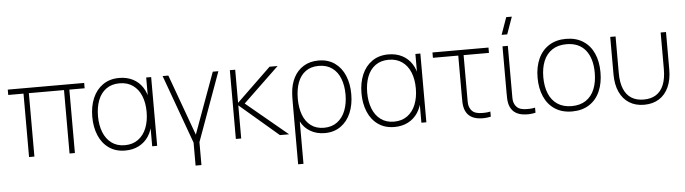

<svg xmlns="http://www.w3.org/2000/svg" viewBox="-55 -1013 5360 1502"><g transform="rotate(-5 2624.5 -262.5)"><path d="M140 0V-498H20V-540H620V-498H500V0H458V-498H182V0Z M895 15Q820.5 15 767.5 -22Q714.5 -59 687.2 -123.8Q660 -188.5 660 -270Q660 -351.5 687.2 -416Q714.5 -480.5 767.8 -517.8Q821 -555 896 -555Q956 -555 1003 -531Q1050 -507 1079.2 -461.8Q1108.5 -416.5 1117 -355L1107 -328V-540H1146V0H1107V-214L1117 -187Q1108.5 -124.5 1078.8 -79Q1049 -33.5 1001.8 -9.2Q954.5 15 895 15ZM895 -27Q956.5 -27 999.8 -58.5Q1043 -90 1065 -145.2Q1087 -200.5 1087 -271Q1087 -342.5 1065 -397Q1043 -451.5 999.8 -482.2Q956.5 -513 895 -513Q832.5 -513 789.8 -482Q747 -451 726 -396.2Q705 -341.5 705 -271Q705 -200.5 726.8 -145.2Q748.5 -90 791.2 -58.5Q834 -27 895 -27Z M1432 180V0L1236 -540H1281L1455 -61L1630 -540H1674L1478 0V180Z M1764 0V-540H1806V-280L2076 -540H2139L1857 -270L2182 0H2110L1806 -260V0Z M2232 -241Q2232 -266 2232.5 -285Q2233 -304 2234 -317Q2238.5 -386.5 2266.2 -440.2Q2294 -494 2343.8 -524.5Q2393.5 -555 2461 -555Q2535.5 -555 2588 -517.8Q2640.5 -480.5 2667.2 -416.2Q2694 -352 2694 -271Q2694 -189 2666.8 -124.2Q2639.5 -59.5 2587 -22.2Q2534.5 15 2462 15Q2397 15 2347.8 -14.2Q2298.5 -43.5 2274 -93V240H2232ZM2459 -27Q2520 -27 2562.8 -58.5Q2605.5 -90 2627.2 -145.2Q2649 -200.5 2649 -271Q2649 -341.5 2628 -396.2Q2607 -451 2564.2 -482Q2521.5 -513 2459 -513Q2397.5 -513 2356 -482.8Q2314.5 -452.5 2294.2 -398.2Q2274 -344 2274 -272Q2274 -200 2294.2 -145Q2314.5 -90 2356 -58.5Q2397.5 -27 2459 -27Z M3009 15Q2934.5 15 2881.5 -22Q2828.5 -59 2801.2 -123.8Q2774 -188.5 2774 -270Q2774 -351.5 2801.2 -416Q2828.5 -480.5 2881.8 -517.8Q2935 -555 3010 -555Q3070 -555 3117 -531Q3164 -507 3193.2 -461.8Q3222.5 -416.5 3231 -355L3221 -328V-540H3260V0H3221V-214L3231 -187Q3222.5 -124.5 3192.8 -79Q3163 -33.5 3115.8 -9.2Q3068.5 15 3009 15ZM3009 -27Q3070.5 -27 3113.8 -58.5Q3157 -90 3179 -145.2Q3201 -200.5 3201 -271Q3201 -342.5 3179 -397Q3157 -451.5 3113.8 -482.2Q3070.5 -513 3009 -513Q2946.5 -513 2903.8 -482Q2861 -451 2840 -396.2Q2819 -341.5 2819 -271Q2819 -200.5 2840.8 -145.2Q2862.5 -90 2905.2 -58.5Q2948 -27 3009 -27Z M3671 5Q3634.5 0.5 3608.8 -16.2Q3583 -33 3569 -63Q3562 -78.5 3558.8 -94.8Q3555.5 -111 3554.8 -127.2Q3554 -143.5 3554 -171Q3554 -173 3554 -175Q3554 -177 3554 -179V-498H3355V-540H3795V-498H3596V-179V-158Q3595.5 -128.5 3597.2 -112.8Q3599 -97 3607 -81Q3618 -60 3634.5 -49.5Q3651 -39 3676 -36Q3725.5 -31 3766 -40V0Q3742 5.5 3717.2 6.8Q3692.5 8 3671 5Z M3950 -630H3906L3954 -765H3998ZM4022 5Q3985.5 0.5 3959.8 -16.2Q3934 -33 3920 -63Q3913 -78.5 3909.8 -94.8Q3906.5 -111 3905.8 -127.2Q3905 -143.5 3905 -171Q3905 -173 3905 -175Q3905 -177 3905 -179V-540H3947V-179V-158Q3946.5 -128.5 3948.2 -112.8Q3950 -97 3958 -81Q3969 -60 3985.5 -49.5Q4002 -39 4027 -36Q4076.5 -31 4117 -40V0Q4093 5.5 4068.2 6.8Q4043.5 8 4022 5Z M4404 15Q4325.5 15 4270 -21Q4214.5 -57 4185.8 -121.8Q4157 -186.5 4157 -271Q4157 -356 4186.2 -420.2Q4215.5 -484.5 4271.2 -519.8Q4327 -555 4404 -555Q4483 -555 4538.5 -519.2Q4594 -483.5 4622.5 -419.5Q4651 -355.5 4651 -271Q4651 -185 4622.2 -120.5Q4593.5 -56 4537.8 -20.5Q4482 15 4404 15ZM4404 -27Q4470.5 -27 4515.8 -57.2Q4561 -87.5 4583.5 -142.5Q4606 -197.5 4606 -271Q4606 -384 4554.5 -448.5Q4503 -513 4404 -513Q4337 -513 4291.8 -482.5Q4246.5 -452 4224.2 -397.8Q4202 -343.5 4202 -271Q4202 -197 4225 -142Q4248 -87 4293.2 -57Q4338.5 -27 4404 -27Z M4751 -246V-540H4793V-254Q4793 -178 4813.8 -128Q4834.5 -78 4874 -53.5Q4913.5 -29 4970 -29Q5026.5 -29 5066 -53.5Q5105.5 -78 5126.2 -128Q5147 -178 5147 -254V-540H5189V-246Q5189 -166.5 5162.8 -108.2Q5136.5 -50 5087.2 -19Q5038 12 4970 12Q4902 12 4852.8 -19Q4803.5 -50 4777.2 -108.2Q4751 -166.5 4751 -246Z"/></g></svg>

Font: Manrope
Style: Regular
Weight: 400
Designer: Mikhail Sharanda
Foundry: Mikhail Sharanda
Version: Version 4.503